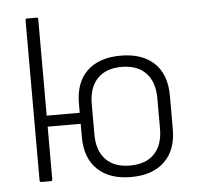

<svg xmlns="http://www.w3.org/2000/svg" viewBox="-51 -735 824 799"><g transform="rotate(-5 361.5 -335.5)"><path d="M91 0Q84 0 84 -7V-676Q84 -683 91 -683H131Q137 -683 137 -676V-273H275V-311Q275 -400 325 -447.5Q375 -495 465 -495Q555 -495 605 -447.5Q655 -400 655 -311V-172Q655 -84 605 -36Q555 12 465 12Q375 12 325 -36Q275 -84 275 -172V-227H137V-7Q137 0 131 0ZM465 -36Q531 -36 566.5 -73Q602 -110 602 -178V-305Q602 -373 566.5 -410.5Q531 -448 465 -448Q399 -448 363.5 -410.5Q328 -373 328 -305V-178Q328 -110 363.5 -73Q399 -36 465 -36Z"/></g></svg>

Font: Sofia Sans Light
Style: Regular
Weight: 300
Designer: Botio Nikoltchev, Ani Petrova
Foundry: lettersoup
Version: Version 4.100; ttfautohint (v1.8.3)